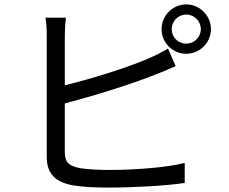

<svg xmlns="http://www.w3.org/2000/svg" viewBox="-20 -830 1040 871"><path d="M274 -361C398 -393 571 -446 683 -491C713 -502 749 -518 777 -530L742 -610C714 -593 685 -578 654 -565C550 -520 392 -472 274 -443V-669C274 -697 276 -727 279 -750H186C191 -727 192 -693 192 -669V-119C192 -38 235 -3 312 11C353 18 413 21 472 21C581 21 731 13 818 0V-91C735 -69 582 -59 476 -59C427 -59 375 -62 344 -67C295 -77 274 -90 274 -141ZM825 -632C788 -632 759 -661 759 -698C759 -734 788 -764 825 -764C861 -764 891 -734 891 -698C891 -661 861 -632 825 -632ZM825 -810C763 -810 713 -759 713 -698C713 -636 763 -586 825 -586C886 -586 937 -636 937 -698C937 -759 886 -810 825 -810Z"/></svg>

Font: Source Han Sans CN Regular
Style: Regular
Weight: 400
Designer: Ryoko NISHIZUKA (kana & ideographs); Paul D. Hunt (Latin, Greek & Cyrillic); Wenlong ZHANG (bopomofo); Sandoll Communica
Foundry: Adobe Systems Incorporated
Version: Version 1.004;PS 1.004;hotconv 1.0.82;makeotf.lib2.5.63406